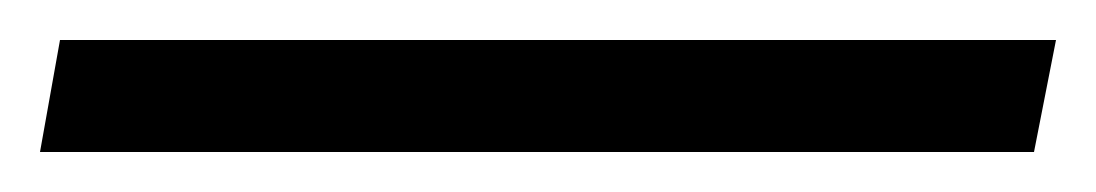

<svg xmlns="http://www.w3.org/2000/svg" viewBox="-27 14 548 96"><path d="M3 34H501L490 90H-7Z"/></svg>

Font: Albert Sans Light
Style: Italic
Weight: 300
Italic angle: -11.25°
Designer: Andreas Rasmussen
Foundry: a.Foundry
Version: Version 1.025